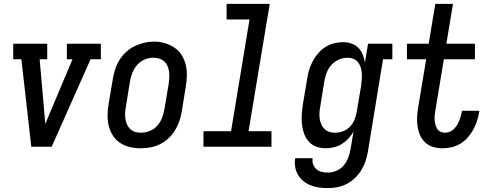

<svg xmlns="http://www.w3.org/2000/svg" viewBox="-20 -755 2540 988"><path d="M141 0 90 -450H48V-530H223V-450H184L208 -177Q209 -162 210.5 -147Q212 -132 213 -117Q219 -132 225.5 -147Q232 -162 238 -177L353 -450H324V-530H499V-450H446L246 0Z M703 8Q675 8 647.5 1.5Q620 -5 597.5 -20Q575 -35 560.5 -58Q546 -81 539.5 -107.5Q533 -134 533.5 -163Q534 -192 539 -221L561 -351Q565 -375 573 -399.5Q581 -424 595 -446.5Q609 -469 629 -487.5Q649 -506 673 -517.5Q697 -529 722 -535Q747 -541 772 -541Q801 -541 828 -533Q855 -525 877.5 -510Q900 -495 914.5 -472Q929 -449 935.5 -422.5Q942 -396 941.5 -367Q941 -338 936 -309L915 -179Q911 -155 902.5 -130.5Q894 -106 880 -83.5Q866 -61 846 -42.5Q826 -24 802.5 -12.5Q779 -1 753.5 3.5Q728 8 703 8ZM705 -72Q728 -72 750.5 -81Q773 -90 789 -108Q805 -126 813.5 -148Q822 -170 826 -193L848 -323Q850 -338 851 -354.5Q852 -371 850 -386Q848 -401 842 -415Q836 -429 825 -439Q814 -449 799 -453.5Q784 -458 768 -458Q745 -458 723.5 -448.5Q702 -439 686 -421Q670 -403 661.5 -381.5Q653 -360 649 -337L628 -207Q625 -192 624 -176Q623 -160 625 -145Q627 -130 633 -116Q639 -102 649.5 -91.5Q660 -81 674.5 -76.5Q689 -72 705 -72Z M1027 0V-80H1169L1264 -655H1146V-735H1368L1259 -80H1377V0Z M1668 213Q1645 213 1622.5 210Q1600 207 1579.5 199Q1559 191 1542 177.5Q1525 164 1514 145.5Q1503 127 1499 104.5Q1495 82 1499 59H1589Q1586 76 1591.5 91Q1597 106 1608.5 116Q1620 126 1636 129.5Q1652 133 1668 133Q1690 133 1712 123.5Q1734 114 1749 96Q1764 78 1772 56Q1780 34 1784 12L1799 -78Q1788 -58 1772.5 -41.5Q1757 -25 1738 -13.5Q1719 -2 1697.5 3Q1676 8 1655 8Q1629 8 1606 -1Q1583 -10 1567.5 -28Q1552 -46 1544 -69.5Q1536 -93 1533.5 -118Q1531 -143 1533 -169Q1535 -195 1539 -221L1561 -351Q1564 -374 1571 -396.5Q1578 -419 1589.5 -440.5Q1601 -462 1617.5 -481Q1634 -500 1654.5 -513Q1675 -526 1698.5 -532Q1722 -538 1745 -538Q1767 -538 1788 -531Q1809 -524 1823.5 -509.5Q1838 -495 1846 -475.5Q1854 -456 1858 -434L1874 -530H1999V-450H1951L1873 26Q1869 50 1861 74Q1853 98 1839.5 120Q1826 142 1807 160.5Q1788 179 1765 191Q1742 203 1717.5 208Q1693 213 1668 213ZM1705 -72Q1725 -72 1746 -80Q1767 -88 1782 -104.5Q1797 -121 1805 -141Q1813 -161 1816 -182L1838 -312Q1840 -328 1841.5 -344.5Q1843 -361 1842 -376.5Q1841 -392 1836.5 -407Q1832 -422 1823 -434Q1814 -446 1799.5 -452Q1785 -458 1769 -458Q1746 -458 1724 -448.5Q1702 -439 1686 -421.5Q1670 -404 1661.5 -382Q1653 -360 1649 -337L1628 -207Q1625 -192 1624 -176Q1623 -160 1625 -145Q1627 -130 1633 -116Q1639 -102 1649.5 -91.5Q1660 -81 1674.5 -76.5Q1689 -72 1705 -72Z M2256 8Q2231 8 2208 1Q2185 -6 2168 -22Q2151 -38 2141.5 -59.5Q2132 -81 2128.5 -105Q2125 -129 2126.5 -154Q2128 -179 2132 -204L2173 -450H2074V-530H2186L2220 -735H2311L2277 -530H2424V-450H2264L2221 -191Q2219 -178 2217.5 -165.5Q2216 -153 2216.5 -140.5Q2217 -128 2220 -115.5Q2223 -103 2229 -93Q2235 -83 2246 -77.5Q2257 -72 2270 -72Q2282 -72 2293.5 -76.5Q2305 -81 2314.5 -90Q2324 -99 2331 -110Q2338 -121 2342.5 -132Q2347 -143 2350.5 -155Q2354 -167 2356 -179Q2356 -180 2356.5 -181.5Q2357 -183 2357 -185H2447Q2446 -182 2446 -180Q2446 -178 2445 -175Q2441 -152 2433.5 -129.5Q2426 -107 2414 -85.5Q2402 -64 2385 -45.5Q2368 -27 2347 -14.5Q2326 -2 2302.5 3Q2279 8 2256 8Z"/></svg>

Font: Iosevka Slab Medium Oblique
Style: Regular
Weight: 500
Italic angle: -9°
Monospace: yes
Designer: Belleve Invis
Foundry: Belleve Invis
Version: Version 11.1.1; ttfautohint (v1.8.3)